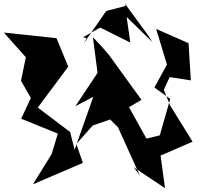

<svg xmlns="http://www.w3.org/2000/svg" viewBox="-63 -938 1070 996"><path d="M697 -219 606 -382 671 -420 503 -652 466 -695 419 -745 443 -560 328 -387 421 -436 324 -161 301 -253 133 -380 291 -592 230 -740 -43 -769 71 -641 46 -519 97 -430 47 -322 237 -245 205 -139 108 18 367 -93 333 -191 418 -287 563 -337 429 -507 427 -399 549 -278 663 -26 631 -70 793 38 770 -131 936 -203 819 -392 787 -472 817 -538 927 -521 915 -714 747 -788 803 -603 738 -484 820 -425 766 -236ZM702 -759 586 -918 588 -907 488 -881 371 -712 386 -740 368 -745 457 -795 613 -717 594 -850 727 -720Z"/></svg>

Font: Asimov Silicon
Style: Regular
Weight: 400
Designer: Google
Version: Version 2.000980; 2014